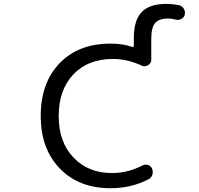

<svg xmlns="http://www.w3.org/2000/svg" viewBox="-20 -992 1040 1001"><path d="M556.6 -10.7Q391.6 -10.7 292 -113.3Q192.4 -215.8 192.4 -387.7Q192.4 -560.5 291 -662.6Q389.6 -764.6 556.6 -764.6Q620.1 -764.6 670.9 -747.1Q673.8 -747.1 675.8 -748.5Q677.7 -750 677.7 -752V-793.9Q677.7 -885.7 718.3 -928.7Q758.8 -971.7 846.7 -971.7Q879.9 -971.7 914.1 -964.8Q929.7 -960.9 938.5 -946.3Q944.3 -936.5 944.3 -925.8Q944.3 -920.9 943.4 -916Q939.5 -900.4 925.3 -893.1Q911.1 -885.7 896.5 -889.6Q875 -895.5 858.4 -895.5Q808.6 -895.5 788.6 -871.6Q768.6 -847.7 768.6 -790V-680.7Q768.6 -662.1 752 -652.3Q743.2 -646.5 733.4 -646.5Q725.6 -646.5 717.8 -650.4Q644.5 -684.6 569.3 -684.6Q438.5 -684.6 362.3 -604Q286.1 -523.4 286.1 -387.2Q286.1 -251 363.3 -170.4Q440.4 -89.8 563.5 -89.8Q645.5 -89.8 721.7 -128.9Q735.4 -136.7 750.5 -132.3Q765.6 -127.9 772.5 -113.3Q776.4 -104.5 776.4 -94.7Q776.4 -87.9 774.4 -81.1Q769.5 -65.4 754.9 -57.6Q664.1 -10.7 556.6 -10.7Z"/></svg>

Font: Rounded Mgen+ 2m regular
Style: Regular
Weight: 400
Designer: [Source Han Sans]
Ryoko NISHIZUKA  (kana & ideographs); Paul D. Hunt (Latin, Greek & Cyrillic); Wenlong ZHANG  (bopomofo
Version: Version 1.059.20150602